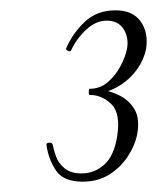

<svg xmlns="http://www.w3.org/2000/svg" viewBox="-20 -749 304 372"><path d="M174 -568 173 -576Q194 -573 212.5 -563.5Q231 -554 241 -536.5Q251 -519 246 -490Q242 -468 228 -446.5Q214 -425 192 -411Q170 -397 140 -397Q103 -397 88.5 -418.5Q74 -440 70 -468Q69 -472 75 -472.5Q81 -473 82 -469Q84 -459 88.5 -446Q93 -433 105 -423Q117 -413 138 -413Q163 -413 182 -430Q201 -447 207 -485Q214 -529 196 -547Q178 -565 154 -565Q152 -565 152 -571Q152 -577 154 -577Q174 -577 189 -590Q204 -603 213.5 -621Q223 -639 226 -654Q230 -676 219.5 -692.5Q209 -709 187 -709Q166 -709 147.5 -692Q129 -675 118 -652Q117 -648 112 -650.5Q107 -653 108 -655Q121 -685 144.5 -707Q168 -729 204 -729Q237 -729 252.5 -707.5Q268 -686 263 -654Q259 -634 246.5 -616Q234 -598 215.5 -585.5Q197 -573 174 -568Z"/></svg>

Font: Cormorant Light
Style: Italic
Weight: 300
Italic angle: -10°
Designer: Christian Thalmann (Catharsis Fonts)
Foundry: Catharsis Fonts
Version: Version 4.000